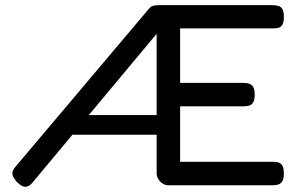

<svg xmlns="http://www.w3.org/2000/svg" viewBox="-20 -708 1168 744"><path d="M632 10Q621 10 610.5 3.5Q600 -3 593.5 -14Q587 -25 587 -37V-577L108 -3Q98 10 87.5 14Q77 18 66.5 13Q56 8 44 -4Q32 -19 29 -29Q26 -39 30.5 -48Q35 -57 46 -69L557 -674Q564 -683 573 -685.5Q582 -688 595 -688H1035Q1049 -688 1059 -685Q1069 -682 1074.5 -672.5Q1080 -663 1080 -643Q1080 -624 1075 -614Q1070 -604 1061 -601Q1052 -598 1040 -598H678V-387H922Q936 -387 946 -383.5Q956 -380 961.5 -370.5Q967 -361 967 -341Q967 -322 961.5 -312Q956 -302 946 -299Q936 -296 921 -296H678V-81H1041Q1053 -81 1061.5 -77.5Q1070 -74 1075 -64.5Q1080 -55 1080 -35Q1080 -16 1074 -6Q1068 4 1058 7Q1048 10 1034 10ZM226 -186 283 -262H607V-186Z"/></svg>

Font: Fredoka Light
Style: Regular
Weight: 400
Version: Version 2.001